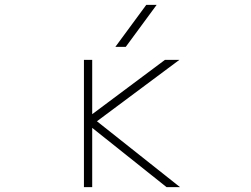

<svg xmlns="http://www.w3.org/2000/svg" viewBox="-20 -772 1040 794"><path d="M500 -578.1H457L585 -752H627.9ZM361.3 -243.2V2H327.1V-524.4H361.3V-299.8L662.1 -524.4H721.7L380.9 -270.5L724.6 2H668.9Z"/></svg>

Font: Gen Shin Gothic Monospace ExtraLight
Style: Regular
Weight: 200
Designer: [Source Han Sans]
Ryoko NISHIZUKA  (kana & ideographs); Paul D. Hunt (Latin, Greek & Cyrillic); Wenlong ZHANG  (bopomofo
Version: Version 1.002.20150607